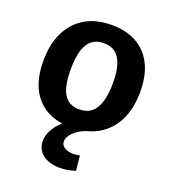

<svg xmlns="http://www.w3.org/2000/svg" viewBox="-140 -647 857 972"><g transform="rotate(20 288.5 -161.0)"><path d="M296 -546Q414 -546 480 -476Q546 -406 546 -277Q546 -187 514 -122.5Q482 -58 422 -23Q362 12 278 12Q160 12 95.5 -58Q31 -128 31 -257Q31 -347 62.5 -411.5Q94 -476 153 -511Q212 -546 296 -546ZM289 -446Q232 -446 204 -401.5Q176 -357 176 -264Q176 -171 203 -129.5Q230 -88 285 -88Q325 -88 350 -108Q375 -128 388 -169Q401 -210 401 -270Q401 -361 373 -403.5Q345 -446 289 -446ZM294 224Q238 224 202.5 197.5Q167 171 167 124Q167 92 187.5 57.5Q208 23 249 -6Q290 -35 353 -52L366 0Q320 15 294 40.5Q268 66 268 90Q268 111 287 122.5Q306 134 333 134Q342 134 351 133Q360 132 369 130L377 210Q355 217 334 220.5Q313 224 294 224Z"/></g></svg>

Font: Bitter Thin
Style: Bold
Weight: 700
Version: Version 3.021